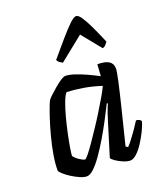

<svg xmlns="http://www.w3.org/2000/svg" viewBox="-139 -851 805 943"><g transform="rotate(-20 263.0 -379.0)"><path d="M152 0Q137 0 116.5 -9Q96 -18 75.5 -31Q55 -44 41.5 -56.5Q28 -69 26 -75Q26 -112 33.5 -156Q41 -200 52.5 -244Q64 -288 76 -325Q88 -362 97.5 -386.5Q107 -411 110 -415Q115 -422 129.5 -435.5Q144 -449 161.5 -464Q179 -479 195 -489.5Q211 -500 220 -500Q239 -500 265.5 -491.5Q292 -483 323 -469Q354 -455 384 -439L388 -500Q429 -500 448 -487.5Q467 -475 467 -449Q467 -435 456 -385Q445 -335 425.5 -256Q406 -177 380 -73L391 -66Q402 -77 416.5 -96Q431 -115 446 -136.5Q461 -158 472 -176Q481 -176 488.5 -172Q496 -168 498 -163Q493 -142 479.5 -114.5Q466 -87 449 -60.5Q432 -34 413.5 -17Q395 0 379 0Q364 0 343.5 -8.5Q323 -17 307 -28Q291 -39 288 -46L343 -225Q349 -244 354 -259Q359 -274 363.5 -284.5Q368 -295 371 -301L366 -304Q349 -270 327.5 -229Q306 -188 282 -147.5Q258 -107 234.5 -73.5Q211 -40 190 -20Q169 0 152 0ZM172 -81Q176 -81 190.5 -98.5Q205 -116 225 -145Q245 -174 268 -208.5Q291 -243 312.5 -278Q334 -313 351.5 -343Q369 -373 377 -391Q328 -407 281.5 -414.5Q235 -422 199 -423Q188 -411 176.5 -380.5Q165 -350 154.5 -310.5Q144 -271 135.5 -231Q127 -191 122 -160.5Q117 -130 117 -119Q127 -105 145.5 -93Q164 -81 172 -81ZM232 -565Q222 -570 214.5 -576Q207 -582 205 -589Q247 -639 280 -677Q313 -715 335.5 -736.5Q358 -758 370 -758Q382 -758 396.5 -736.5Q411 -715 429 -677Q447 -639 468 -589Q464 -584 457.5 -576Q451 -568 440 -565L358 -666Z"/></g></svg>

Font: Texturina 12pt Medium
Style: Italic
Weight: 500
Italic angle: -11°
Designer: Guillermo Torres Carreño
Foundry: Omnibus-Type
Version: Version 1.002